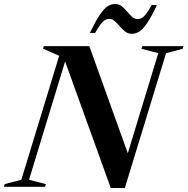

<svg xmlns="http://www.w3.org/2000/svg" viewBox="-58 -936 940 962"><path d="M595 -133 569.5 -126 735 -669.5 651 -691.5 655 -705H861.5L857.5 -691.5L774 -669.5L567.5 6H497L260.5 -649.5L277.5 -658.5L87.5 -35.5L171.5 -13.5L168 0H-38.5L-34.5 -13.5L49 -35.5L238.5 -656.5L157.5 -692L161.5 -705H389.5ZM728.5 -911Q700 -851 678.8 -819.8Q657.5 -788.5 639.5 -777.5Q621.5 -766.5 602 -766.5Q584 -766.5 569.5 -777.8Q555 -789 542.2 -804Q529.5 -819 517 -830.2Q504.5 -841.5 490 -841.5Q479.5 -841.5 469 -835.8Q458.5 -830 446.8 -815Q435 -800 418.5 -771H392Q421.5 -831.5 442.5 -862.5Q463.5 -893.5 481.5 -904.8Q499.5 -916 519 -916Q537.5 -916 551.8 -904.8Q566 -893.5 578.5 -878.5Q591 -863.5 603.8 -852Q616.5 -840.5 632 -840.5Q643 -840.5 653.2 -846.2Q663.5 -852 675 -867.5Q686.5 -883 702 -911Z"/></svg>

Font: Newsreader 60pt SemiBold
Style: Italic
Weight: 600
Italic angle: -17°
Designer: Hugues Gentile
Foundry: Production Type
Version: Version 1.003